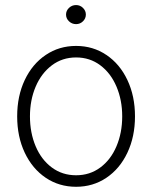

<svg xmlns="http://www.w3.org/2000/svg" viewBox="-20 -717 593 748"><path d="M46.9 -263.7Q46.9 -342.8 76.4 -405.3Q106 -467.8 158.2 -502.9Q210.4 -538.1 276.4 -538.1Q342.3 -538.1 394.5 -502.9Q446.8 -467.8 476.3 -405.3Q505.9 -342.8 505.9 -263.7Q505.9 -184.6 476.3 -122.1Q446.8 -59.6 394.5 -24.4Q342.3 10.7 276.4 10.7Q210.4 10.7 158.2 -24.4Q106 -59.6 76.4 -122.1Q46.9 -184.6 46.9 -263.7ZM456.1 -263.7Q456.1 -327.1 433.8 -379.6Q411.6 -432.1 370.8 -462.6Q330.1 -493.2 276.4 -493.2Q222.7 -493.2 181.9 -462.4Q141.1 -431.6 118.9 -379.4Q96.7 -327.1 96.7 -263.7Q96.7 -199.7 118.9 -147.2Q141.1 -94.7 181.9 -64.5Q222.7 -34.2 276.4 -34.2Q330.1 -34.2 370.8 -64.5Q411.6 -94.7 433.8 -147.2Q456.1 -199.7 456.1 -263.7ZM237.3 -660.2Q237.3 -675.3 248.8 -686.3Q260.3 -697.3 276.4 -697.3Q292 -697.3 303.2 -686.3Q314.5 -675.3 314.5 -660.2Q314.5 -645 303.2 -634Q292 -623 276.4 -623Q260.3 -623 248.8 -634Q237.3 -645 237.3 -660.2Z"/></svg>

Font: Pretendard ExtraLight
Style: Regular
Weight: 200
Designer: Base glyphs from Inter by Rasmus Andersson; Hangeul glyphs from Noto Sans CJK(Source Han Sans) by Jang Soo-young and Kan
Foundry: Kil Hyung-jin
Version: Version 1.309